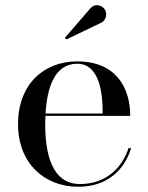

<svg xmlns="http://www.w3.org/2000/svg" viewBox="-20 -705 566 735"><path d="M368.5 -618.5C385 -626.5 391.5 -651 382 -667.5C372.5 -684 345 -695 326 -673L228.5 -560.5L234 -554ZM482 -138H472C447 -60.5 384 -0.5 286 -0.5C179 -0.5 153 -116 153 -230C153 -240.5 153.5 -251 154 -261.5H478.5C478.5 -370.5 423 -470 275.5 -470C145.5 -470 49 -380 49 -230C49 -80 150 10 279.5 10C390 10 456 -53.5 482 -138ZM275.5 -461C362.5 -461 373.5 -344 373 -270.5H154.5C160 -370 189.5 -461 275.5 -461Z"/></svg>

Font: Bodoni* 24
Style: Regular
Weight: 400
Version: Version 2.3